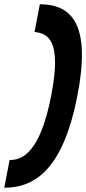

<svg xmlns="http://www.w3.org/2000/svg" viewBox="-34 -715 405 901"><path d="M11 36 -14 166C138 166 264 68 329 -265C394 -598 305 -695 153 -695L128 -565C189 -558 258 -531 206 -265C154 4 69 36 11 36Z"/></svg>

Font: Charger EcoBlack
Style: Obl
Weight: 1000
Designer: Jasper
Foundry: Cannot Into Space Fonts
Version: Version 1.1